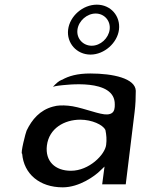

<svg xmlns="http://www.w3.org/2000/svg" viewBox="-20 -800 615 823"><path d="M312 -673C317 -711 353 -742 390 -742C428 -742 455 -710 450 -673C445 -636 411 -604 373 -604C336 -604 307 -635 312 -673ZM272 -673C265 -616 308 -566 368 -566C427 -566 483 -616 490 -673C497 -731 455 -780 395 -780C335 -780 279 -731 272 -673ZM246 -458H245C232 -453 221 -443 207 -428C213 -430 223 -432 232 -433C260 -436 474 -466 472 -352C472 -345 472 -338 470 -331C465 -310 443 -308 427 -310C387 -315 321 -343 272 -347C246 -349 228 -349 207 -343C151 -328 117 -288 94 -240C91 -235 66 -139 75 -141C82 -55 149 3 249 3C321 3 388 -47 408 -67L428 -86L418 -10H519L557 -320C561 -352 562 -382 562 -411C560 -464 465 -485 367 -485C311 -485 274 -474 246 -458ZM284 -68C216 -68 173 -109 181 -176C190 -250 256 -287 324 -287C374 -287 421 -265 431 -244L432 -243V-242C436 -223 438 -201 435 -179C430 -137 362 -68 284 -68Z"/></svg>

Font: Bluebird
Style: LiObl
Weight: 300
Designer: Jasper
Foundry: Cannot Into Space Fonts
Version: Version 0.98